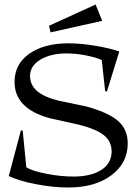

<svg xmlns="http://www.w3.org/2000/svg" viewBox="-20 -815 613 855"><path d="M19 -30.8 73.2 -234.9 81.1 -232.9 97.2 -69.8Q125 -53.2 187.5 -41Q250 -28.8 307.1 -28.8Q385.3 -28.8 430.9 -58.1Q476.6 -87.4 477.1 -140.1Q477.1 -184.6 443.6 -212.2Q410.2 -239.7 331.1 -259.8L203.1 -288.1Q42 -331.5 44.9 -454.1Q46.4 -531.7 112.1 -576.9Q177.7 -622.1 286.1 -622.1Q337.9 -622.1 401.1 -611.8Q464.4 -601.6 511.2 -585.9L456.1 -407.2L448.2 -409.2L433.1 -547.9Q403.8 -560.5 360.1 -568.8Q316.4 -577.1 276.9 -577.1Q206.5 -577.1 160.4 -549.8Q114.3 -522.5 113.8 -477.1Q113.8 -437 145 -409.7Q176.3 -382.3 243.2 -366.2L365.2 -340.8Q463.9 -313.5 506.3 -275.9Q548.8 -238.3 548.8 -176.8Q548.8 -88.9 475.8 -34.4Q402.8 20 284.2 20Q217.3 20 141.1 5.4Q64.9 -9.3 19 -30.8ZM198.2 -700.2 405.8 -794.9 435.1 -722.2 205.1 -670.9Z"/></svg>

Font: Halibut
Style: Regular
Weight: 400
Designer: Matteo Maggi
Foundry: Collletttivo
Version: Version 3.080 | FøM Fix